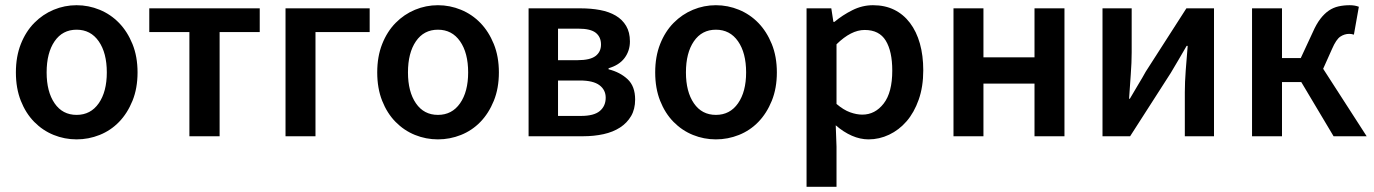

<svg xmlns="http://www.w3.org/2000/svg" viewBox="-20 -523 5275 737"><path d="M274 12Q228 12 186 -5Q144 -22 111.5 -55Q79 -88 60 -136Q41 -184 41 -245Q41 -306 60 -354Q79 -402 111.5 -435Q144 -468 186 -485.5Q228 -503 274 -503Q320 -503 362.5 -485.5Q405 -468 437 -435Q469 -402 488.5 -354Q508 -306 508 -245Q508 -184 488.5 -136Q469 -88 437 -55Q405 -22 362.5 -5Q320 12 274 12ZM274 -82Q328 -82 359 -126.5Q390 -171 390 -245Q390 -320 359 -364.5Q328 -409 274 -409Q220 -409 189.5 -364.5Q159 -320 159 -245Q159 -171 189.5 -126.5Q220 -82 274 -82Z M707 0V-400H553V-491H977V-400H823V0Z M1076 0V-491H1399V-400H1191V0Z M1661 12Q1615 12 1573 -5Q1531 -22 1498.5 -55Q1466 -88 1447 -136Q1428 -184 1428 -245Q1428 -306 1447 -354Q1466 -402 1498.5 -435Q1531 -468 1573 -485.5Q1615 -503 1661 -503Q1707 -503 1749.5 -485.5Q1792 -468 1824 -435Q1856 -402 1875.5 -354Q1895 -306 1895 -245Q1895 -184 1875.5 -136Q1856 -88 1824 -55Q1792 -22 1749.5 -5Q1707 12 1661 12ZM1661 -82Q1715 -82 1746 -126.5Q1777 -171 1777 -245Q1777 -320 1746 -364.5Q1715 -409 1661 -409Q1607 -409 1576.5 -364.5Q1546 -320 1546 -245Q1546 -171 1576.5 -126.5Q1607 -82 1661 -82Z M2009 0V-491H2208Q2249 -491 2283.5 -484.5Q2318 -478 2343.5 -463Q2369 -448 2383.5 -423.5Q2398 -399 2398 -364Q2398 -328 2377.5 -300.5Q2357 -273 2316 -261V-257Q2360 -246 2389 -219Q2418 -192 2418 -141Q2418 -104 2402.5 -77.5Q2387 -51 2360 -33.5Q2333 -16 2296.5 -8Q2260 0 2218 0ZM2122 -292H2197Q2245 -292 2266 -308Q2287 -324 2287 -352Q2287 -381 2267 -397Q2247 -413 2200 -413H2122ZM2122 -78H2210Q2260 -78 2282.5 -97Q2305 -116 2305 -148Q2305 -178 2281 -196Q2257 -214 2206 -214H2122Z M2728 12Q2682 12 2640 -5Q2598 -22 2565.5 -55Q2533 -88 2514 -136Q2495 -184 2495 -245Q2495 -306 2514 -354Q2533 -402 2565.5 -435Q2598 -468 2640 -485.5Q2682 -503 2728 -503Q2774 -503 2816.5 -485.5Q2859 -468 2891 -435Q2923 -402 2942.5 -354Q2962 -306 2962 -245Q2962 -184 2942.5 -136Q2923 -88 2891 -55Q2859 -22 2816.5 -5Q2774 12 2728 12ZM2728 -82Q2782 -82 2813 -126.5Q2844 -171 2844 -245Q2844 -320 2813 -364.5Q2782 -409 2728 -409Q2674 -409 2643.5 -364.5Q2613 -320 2613 -245Q2613 -171 2643.5 -126.5Q2674 -82 2728 -82Z M3076 194V-491H3171L3179 -439H3183Q3214 -465 3252 -484Q3290 -503 3331 -503Q3377 -503 3412.5 -485.5Q3448 -468 3473 -435Q3498 -402 3511 -356Q3524 -310 3524 -253Q3524 -190 3506.5 -140.5Q3489 -91 3460 -57.5Q3431 -24 3393 -6Q3355 12 3314 12Q3282 12 3250 -2Q3218 -16 3188 -42L3191 40V194ZM3290 -83Q3339 -83 3372 -125.5Q3405 -168 3405 -252Q3405 -326 3380 -367Q3355 -408 3299 -408Q3247 -408 3191 -353V-124Q3218 -101 3243 -92Q3268 -83 3290 -83Z M3640 0V-491H3755V-303H3951V-491H4066V0H3951V-202H3755V0Z M4212 0V-491H4324V-322Q4324 -284 4320.5 -237.5Q4317 -191 4314 -144H4317Q4330 -167 4348 -196.5Q4366 -226 4378 -248L4534 -491H4640V0H4528V-169Q4528 -207 4531.5 -253.5Q4535 -300 4539 -347H4535Q4522 -324 4504.5 -294.5Q4487 -265 4474 -243L4318 0Z M4786 0V-491H4901V-300H4973L5019 -399Q5033 -431 5048.5 -451Q5064 -471 5081 -482.5Q5098 -494 5118 -498.5Q5138 -503 5161 -503Q5181 -503 5196 -497L5177 -390Q5168 -393 5159 -393Q5141 -393 5125 -382.5Q5109 -372 5093 -335L5059 -259L5226 0H5099L4975 -208H4901V0Z"/></svg>

Font: CV Source Sans Light
Style: Bold
Weight: 600
Designer: Paul D. Hunt
Foundry: Adobe Systems Incorporated
Version: Version 3.001